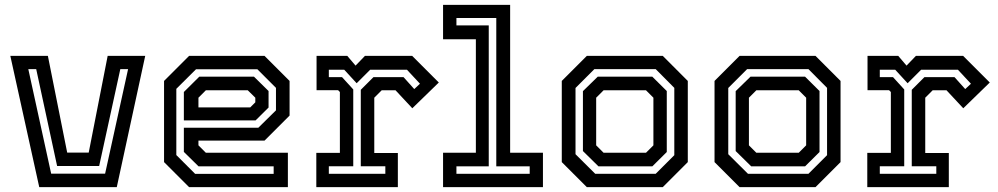

<svg xmlns="http://www.w3.org/2000/svg" viewBox="-20 -770 4108 790"><path d="M141.5 0 22.5 -540H177L256.5 -142H345L423 -540H577.5L460.5 0ZM190.5 -55.5H412.5L507 -485.5H475L388 -87H215L129 -485.5H96.5Z M1068.5 -540 1171.5 -437V-294.5L1068.5 -191.5H796.5V-172L827 -141.5H1164.5V0H758L655 -103V-437L758 -540ZM1025 -454.5 1085 -395.5V-327.5L1031.5 -274.5H736.5V-391.5L800 -454.5ZM1039 -485H786.5L705.5 -404.5V-132L783 -54.5H1106V-85.5H797L736.5 -145V-244.5H1043L1115.5 -316V-408.5ZM999.5 -398.5H827L796.5 -368V-328H1009.5L1030.5 -349V-368Z M1281.5 0V-141H1378.5V-391.5L1371 -399H1282.5V-540H1409L1443 -500L1481.5 -540H1676L1785.5 -430.5L1676.5 -324.5L1607.5 -398.5H1550.5L1520 -368V-140.5H1617V0ZM1333 -55H1565.5V-86H1464.5V-400.5L1516.5 -452.5H1640.5L1684.5 -403.5L1708 -425.5L1654.5 -483H1503L1447.5 -427.5L1396.5 -483H1333V-452.5H1387.5L1433.5 -402V-86H1333Z M1803 0V-141.5H1938V-608.5H1803V-750H2079V-141.5H2214V0ZM1858 -55H2159.5V-85.5H2022V-696H1858V-665.5H1991V-85.5H1858Z M2394.5 0 2291.5 -103V-437L2394.5 -540H2707L2810 -437V-103L2707 0ZM2429 -55H2678L2754.5 -131.5V-408.5L2678 -485.5H2425.5L2348 -408V-135.5ZM2442.5 -85.5 2378.5 -148.5V-395L2439.5 -454.5H2664L2723.5 -395.5V-144.5L2664 -85.5ZM2463.5 -141.5H2638L2668.5 -172V-368L2638 -398.5H2463.5L2433 -368V-172Z M3023 0 2920 -103V-437L3023 -540H3335.5L3438.5 -437V-103L3335.5 0ZM3057.5 -55H3306.5L3383 -131.5V-408.5L3306.5 -485.5H3054L2976.5 -408V-135.5ZM3071 -85.5 3007 -148.5V-395L3068 -454.5H3292.5L3352 -395.5V-144.5L3292.5 -85.5ZM3092 -141.5H3266.5L3297 -172V-368L3266.5 -398.5H3092L3061.5 -368V-172Z M3548.5 0V-141H3645.5V-391.5L3638 -399H3549.5V-540H3676L3710 -500L3748.5 -540H3943L4052.5 -430.5L3943.5 -324.5L3874.5 -398.5H3817.5L3787 -368V-140.5H3884V0ZM3600 -55H3832.5V-86H3731.5V-400.5L3783.5 -452.5H3907.5L3951.5 -403.5L3975 -425.5L3921.5 -483H3770L3714.5 -427.5L3663.5 -483H3600V-452.5H3654.5L3700.5 -402V-86H3600Z"/></svg>

Font: Tourney Thin SemiBold
Style: Regular
Weight: 600
Version: Version 1.015